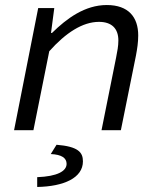

<svg xmlns="http://www.w3.org/2000/svg" viewBox="-20 -518 640 764"><path d="M36 0H113L176 -314C242 -388 309 -431 374 -431C424 -431 451 -405 451 -357C451 -335 447 -314 442 -289L384 0H461L521 -297C526 -324 530 -349 530 -377C530 -450 491 -498 405 -498C318 -498 246 -445 187 -387H183L196 -486H132L36 0ZM128 226C234 224 310 190 310 124C310 88 291 65 205 58L182 95C226 97 245 111 245 134C245 163 208 184 128 187V226Z"/></svg>

Font: Source Code Variable
Style: Italic
Weight: 400
Italic angle: -11°
Monospace: yes
Designer: Paul D. Hunt, Teo Tuominen
Foundry: Adobe Systems Incorporated
Version: Version 1.005;PS 1.0;hotconv 16.6.54;makeotf.lib2.5.65590